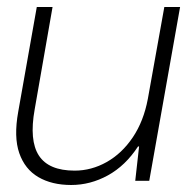

<svg xmlns="http://www.w3.org/2000/svg" viewBox="-20 -516 537 548"><path d="M183 12Q128 12 89.5 -10.5Q51 -33 35 -79Q19 -125 32 -197L85 -496H130L79 -204Q63 -115 91 -72Q119 -29 193 -29Q241 -29 284.5 -53.5Q328 -78 359 -124Q390 -170 402 -234L449 -496H494L406 0H366L377 -98H374Q338 -43 288 -15.5Q238 12 183 12Z"/></svg>

Font: DM Sans 36pt ExtraLight
Style: Italic
Weight: 250
Italic angle: -10°
Designer: Colophon Foundry, Jonny Pinhorn
Foundry: Colophon Foundry
Version: Version 4.004;gftools[0.9.30]